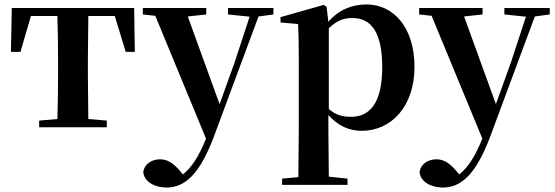

<svg xmlns="http://www.w3.org/2000/svg" viewBox="-20 -572 2493 863"><path d="M237 0H460V-30L377 -37L375 -235V-301L377 -500H496L545 -339H586L583 -536H33L29 -339H72L119 -500H238C240 -443 241 -357 241 -301V-235C241 -179 240 -95 238 -37L156 -30V0Z M1005 -507 1102 -497 1034 -290 967 -104 824 -498 907 -507V-536H622V-507L678 -501L906 51C875 128 843 180 802 212L787 194C762 165 735 144 700 144C665 144 630 162 624 201C627 245 676 271 728 271C811 271 877 212 941 43L1142 -498L1209 -507V-536H1005Z M1606 16C1738 16 1843 -93 1843 -271C1843 -449 1749 -552 1627 -552C1562 -552 1502 -528 1456 -474L1448 -541L1435 -550L1241 -495V-471L1320 -464C1322 -415 1323 -375 1323 -309V14L1321 224L1248 231V259H1542V231L1458 222L1456 13V-55C1500 -5 1551 16 1606 16ZM1458 -445C1497 -483 1529 -491 1564 -491C1647 -491 1698 -429 1698 -270C1698 -104 1639 -47 1558 -47C1519 -47 1489 -55 1458 -82Z M2247 -507 2344 -497 2276 -290 2209 -104 2066 -498 2149 -507V-536H1864V-507L1920 -501L2148 51C2117 128 2085 180 2044 212L2029 194C2004 165 1977 144 1942 144C1907 144 1872 162 1866 201C1869 245 1918 271 1970 271C2053 271 2119 212 2183 43L2384 -498L2451 -507V-536H2247Z"/></svg>

Font: Noto Serif SC
Style: Bold
Weight: 700
Designer: Ryoko NISHIZUKA 西塚涼子 (kana & ideographs); Frank Grießhammer (Latin, Greek & Cyrillic); Wenlong ZHANG 张文龙 (bopomofo); San
Foundry: Adobe
Version: Version 2.001;hotconv 1.1.0;makeotfexe 2.6.0